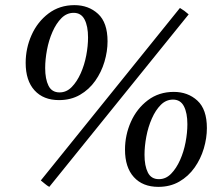

<svg xmlns="http://www.w3.org/2000/svg" viewBox="-20 -719 868 748"><path d="M210 -329Q149 -329 114.5 -367Q80 -405 80 -474Q80 -531 103 -582.5Q126 -634 169 -666.5Q212 -699 270 -699Q325 -699 362 -665Q399 -631 399 -558Q399 -519 387 -478.5Q375 -438 351 -404Q327 -370 291.5 -349.5Q256 -329 210 -329ZM212 -359Q239 -359 259.5 -380Q280 -401 294.5 -433.5Q309 -466 316 -503Q323 -540 323 -573Q323 -617 309.5 -643Q296 -669 267 -669Q240 -669 219.5 -648.5Q199 -628 184.5 -595Q170 -562 163 -524.5Q156 -487 156 -454Q156 -411 169 -385Q182 -359 212 -359ZM715 -663 172 9Q163 4 155.5 -2.5Q148 -9 139 -16L681 -688Q691 -682 698.5 -676.5Q706 -671 715 -663ZM597 9Q536 9 501.5 -29Q467 -67 467 -136Q467 -193 490 -244.5Q513 -296 556 -328.5Q599 -361 657 -361Q712 -361 749 -327Q786 -293 786 -220Q786 -181 774 -140.5Q762 -100 738 -66Q714 -32 678.5 -11.5Q643 9 597 9ZM599 -21Q626 -21 646.5 -42Q667 -63 681.5 -95.5Q696 -128 703 -165Q710 -202 710 -235Q710 -279 696.5 -305Q683 -331 654 -331Q627 -331 606.5 -310.5Q586 -290 571.5 -257Q557 -224 550 -186.5Q543 -149 543 -116Q543 -73 556 -47Q569 -21 599 -21Z"/></svg>

Font: Tiro Telugu
Style: Italic
Weight: 400
Italic angle: -11°
Designer: Telugu: John Hudson & Fiona Ross, assisted by Kaja Sojewska. Latin: John Hudson with Paul Hanslow, assisted by Kaja Soje
Foundry: Tiro Typeworks Ltd.
Version: Version 1.52